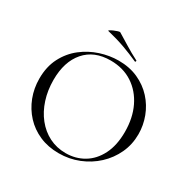

<svg xmlns="http://www.w3.org/2000/svg" viewBox="-175 -950 1117 1128"><g transform="rotate(30 383.0 -386.5)"><path d="M366 12Q294 12 235.5 -13.5Q177 -39 135.5 -84Q94 -129 71.5 -187.5Q49 -246 49 -312Q49 -393 80.5 -454Q112 -515 164 -555.5Q216 -596 278 -616Q340 -636 401 -636Q475 -636 533.5 -609.5Q592 -583 633 -538Q674 -493 695.5 -436Q717 -379 717 -319Q717 -249 689 -189Q661 -129 612.5 -84Q564 -39 500.5 -13.5Q437 12 366 12ZM401.4 -9Q468.6 -9 523 -41.4Q577.4 -73.8 609.3 -137Q641.2 -200.2 641.2 -290.8Q641.2 -385.2 606.4 -457.6Q571.6 -530 508.4 -571.5Q445.2 -613 359.4 -613Q248.4 -613 186.6 -541.6Q124.8 -470.2 124.8 -346.6Q124.8 -276 144.6 -214.5Q164.4 -153 201.3 -106.7Q238.2 -60.4 288.9 -34.7Q339.6 -9 401.4 -9ZM484 -679Q433 -702 380.5 -721Q328 -740 261.2 -756Q255.2 -757.2 262.9 -762.2Q270.6 -767.2 284.1 -773.2Q297.6 -779.2 309.9 -782.9Q322.2 -786.6 325.4 -784.2Q364.2 -761 403 -736.8Q441.8 -712.6 488 -689Q492 -688 490.1 -682.5Q488.2 -677 484 -679Z"/></g></svg>

Font: Cormorant Infant Light
Style: Regular
Weight: 300
Designer: Christian Thalmann (Catharsis Fonts)
Foundry: Catharsis Fonts
Version: Version 4.001